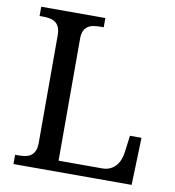

<svg xmlns="http://www.w3.org/2000/svg" viewBox="-80 -786 784 858"><g transform="rotate(10 311.5 -357.0)"><path d="M38.1 0V-42H50.8Q67.9 -42 82.8 -44.4Q97.7 -46.9 108.9 -54.4Q120.1 -62 126.5 -76.2Q132.8 -90.3 132.8 -113.8V-600.1Q132.8 -623.5 126.5 -637.7Q120.1 -651.9 108.9 -659.4Q97.7 -667 82.8 -669.4Q67.9 -671.9 50.8 -671.9H38.1V-713.9H329.1V-671.9H315.9Q299.3 -671.9 284.4 -669.7Q269.5 -667.5 258.3 -660.2Q247.1 -652.8 240.5 -639.4Q233.9 -626 233.9 -604V-49.8H431.2Q453.6 -49.8 469.5 -57.9Q485.4 -65.9 495.6 -78.9Q505.9 -91.8 511.5 -107.9Q517.1 -124 519 -140.1L528.8 -214.8H581.1L574.2 0Z"/></g></svg>

Font: Droid Serif
Style: Regular
Weight: 400
Designer: Monotype Design team
Foundry: Monotype Imaging Inc.
Version: Version 1.03